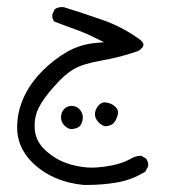

<svg xmlns="http://www.w3.org/2000/svg" viewBox="-20 -212 540 547"><path d="M29.8 130.9Q28.8 140.1 28.8 146.2Q28.8 152.3 29.1 159.9Q29.3 167.5 31.5 178.5Q33.7 189.5 38.3 201.4Q43 213.4 51.3 225.6Q61.5 241.2 76.7 255.4Q118.7 293.9 177.7 308.1Q197.3 313 218.3 314.9Q223.6 314.9 228.5 314.9Q271 314.9 311.5 308.1Q356 300.8 394 276.9L401.9 262.2Q402.3 260.7 402.3 259.3Q402.3 247.6 395.5 239.3L382.8 231.9Q381.8 231.9 381.3 231.9Q366.7 231.9 353.5 239.7Q322.3 257.8 270.5 263.7Q252.9 265.6 241.7 265.6Q214.4 265.6 184.1 257.3Q145 247.1 113.8 220.2L106.4 213.4Q81.5 188.5 79.1 157.2Q78.6 151.9 78.6 146.2Q78.6 140.6 79.3 132.6Q80.1 124.5 82.8 114.5Q85.4 104.5 90.3 95.2Q103 69.3 133.8 34.7Q164.1 0 190.2 -15.1Q216.3 -30.3 269.5 -39.6Q322.8 -48.8 374.5 -66.9Q388.7 -76.7 388.7 -84.5Q388.7 -92.8 374 -102.5Q326.7 -136.2 272.7 -155Q218.8 -173.8 164.1 -190.9Q160.2 -191.9 156.2 -191.9Q145 -191.9 135.7 -185.5L129.4 -171.9Q128.9 -169.9 128.9 -168Q128.9 -157.2 134.3 -150.9Q163.6 -139.2 193.6 -128.7Q223.6 -118.2 253.4 -103L276.4 -91.8L250.5 -89.4Q208.5 -85.4 171.4 -64.5Q133.3 -42.5 101.6 -10.7Q69.8 21 51.8 56.9Q33.7 92.8 29.8 130.9ZM215.3 128.9Q215.8 126 215.8 123.8Q215.8 121.6 215.8 119.1Q215.3 111.8 209.5 103Q200.2 89.8 183.6 89.8Q168.5 89.8 159.2 103Q155.8 108.4 154.8 113.3Q153.8 118.2 153.8 121.6Q153.8 135.7 163.3 145.3Q172.9 154.8 182.6 155.8Q199.7 154.8 207 147.5Q213.4 141.1 215.3 128.9ZM316.4 108.9Q316.4 99.6 308.6 92.3Q299.8 83.5 285.6 80.6Q281.7 79.6 278.8 79.6Q269 79.6 261.7 87.4Q250.5 99.6 250.5 113.8Q250.5 126 261.2 136.7Q270.5 146 280.3 147.9Q296.4 146 303.2 139.2Q310.1 132.3 314.9 117.2Q316.4 112.8 316.4 108.9Z"/></svg>

Font: Bakudai
Style: ExtraLight
Weight: 200
Version: Version 1.48